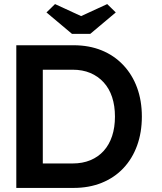

<svg xmlns="http://www.w3.org/2000/svg" viewBox="-20 -922 797 942"><path d="M60 0V-700H341Q417 -700 478.5 -675Q540 -650 584.5 -603Q629 -556 652.5 -492Q676 -428 676 -350Q676 -272 652.5 -207.5Q629 -143 585 -96.5Q541 -50 479 -25Q417 0 341 0ZM190 -101 180 -120H336Q385 -120 423.5 -136Q462 -152 489 -182Q516 -212 530 -254.5Q544 -297 544 -350Q544 -403 530 -445.5Q516 -488 488.5 -518Q461 -548 423 -564Q385 -580 336 -580H177L190 -597ZM333 -756 208 -861 250 -902 378 -843 506 -902 548 -861 423 -756Z"/></svg>

Font: Our Lexend Medium
Style: Regular
Weight: 500
Designer: Bonnie Shaver-Troup, Thomas Jockin
Foundry: Lexend
Version: Version 1.007